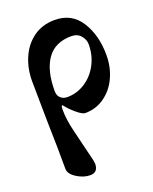

<svg xmlns="http://www.w3.org/2000/svg" viewBox="-136 -510 697 872"><g transform="rotate(-20 213.0 -74.0)"><path d="M51 219Q51 115 48 14Q48 -19 46.5 -85.5Q45 -152 45 -207Q45 -268 67.5 -319.5Q90 -371 133 -402Q176 -433 236 -433Q318 -433 360.5 -366Q403 -299 403 -203Q403 -145 380.5 -96Q358 -47 316.5 -17.5Q275 12 223 12Q209 12 182 -11Q155 -34 140 -54Q139 -57 136 -57Q131 -57 131 -38Q131 11 146 71L168 162Q170 170 178 202Q186 234 186 243Q186 285 148 285Q116 285 83.5 264.5Q51 244 51 219ZM344 -276Q344 -299 327.5 -318.5Q311 -338 282 -338Q203 -338 164.5 -283.5Q126 -229 126 -130Q126 -107 139 -95.5Q152 -84 171 -84Q218 -84 258 -110Q298 -136 321 -180Q344 -224 344 -276Z"/></g></svg>

Font: EB Garamond
Style: Bold
Weight: 700
Designer: Georg Duffner and Octavio Pardo
Foundry: Georg Duffner
Version: Version 1.000; ttfautohint (v1.6)